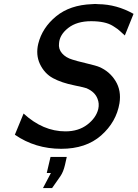

<svg xmlns="http://www.w3.org/2000/svg" viewBox="-20 -732 694 969"><path d="M235 60H317L308 100Q300 135 285 157L243 217H197L237 141H216ZM55 -52 99 -159Q197 -69 310 -69Q376 -69 420.5 -103Q465 -137 476 -182Q482 -210 472 -234Q459 -268 418 -286H419Q400 -292 356 -301Q291 -314 247.5 -337.5Q204 -361 181 -410Q160 -456 173 -511Q193 -592 263 -649.5Q333 -707 444 -711Q461 -713 476 -711Q569 -710 654 -662L610 -553Q608 -554 599.5 -562.5Q591 -571 588 -573L574 -585Q569 -589 561.5 -593.5Q554 -598 550 -601Q512 -625 440 -625Q368 -625 324.5 -591Q281 -557 278 -514Q274 -485 293 -463Q312 -441 346 -431Q363 -425 415.5 -412.5Q468 -400 481 -394Q533 -372 563 -323.5Q593 -275 583 -211Q567 -116 490.5 -48.5Q414 19 289 19Q158 19 55 -52Z"/></svg>

Font: Coval
Style: Medium Italic
Weight: 500
Foundry: Context Ltd
Version: Version 001.000